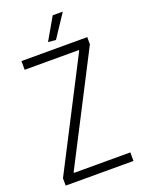

<svg xmlns="http://www.w3.org/2000/svg" viewBox="-169 -998 800 1075"><g transform="rotate(-20 231.0 -460.5)"><path d="M29 -44 358 -683V-688H35V-740H427V-697L97 -56V-51H433V0H29ZM211 -789 287 -921H347L257 -785Z"/></g></svg>

Font: Encode Sans Compressed
Style: Light
Weight: 300
Designer: Pablo Impallari, Andres Torresi
Foundry: Pablo Impallari, Andres Torresi
Version: Version 1.000; ttfautohint (v1.00) -l 8 -r 50 -G 200 -x 14 -